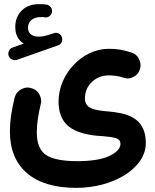

<svg xmlns="http://www.w3.org/2000/svg" viewBox="-20 -635 750 927"><path d="M22 -365.7C27.8 -349.6 43 -344.7 52.2 -344.7C55.7 -344.7 58.6 -345.2 62 -346.2L260.3 -416C274.4 -419.9 280.8 -434.1 280.8 -445.3C280.8 -447.8 280.3 -450.2 279.8 -452.6C275.9 -469.7 260.3 -476.6 250 -476.6C246.6 -476.6 243.2 -476.1 239.7 -474.6C219.7 -467.8 205.1 -463.4 195.3 -461.4C185.1 -459 175.8 -458 167 -458C135.3 -458 115.2 -472.7 115.2 -500.5C115.2 -531.2 136.2 -552.7 179.2 -552.7C187 -552.7 192.9 -552.2 197.3 -551.3C198.7 -550.8 200.2 -550.8 201.7 -550.8C215.3 -550.8 230 -563 231.4 -579.1V-581.5C231.4 -595.7 221.2 -610.4 204.1 -612.8C193.8 -614.3 182.6 -615.2 170.9 -615.2C134.3 -615.2 105.5 -605 85 -584C64 -563 53.7 -536.1 53.7 -504.4C53.7 -467.8 67.4 -441.4 94.7 -424.3L41.5 -405.8C25.4 -400.4 20 -384.8 20 -375.5C20 -372.1 20.5 -369.1 22 -365.7ZM27.8 -0.5C27.8 85.9 55.2 153.3 109.9 200.7C164.6 248 244.1 272 348.6 272C527.3 272 684.1 177.7 684.1 55.7C684.1 -74.7 581.5 -89.4 500.5 -97.2C440.9 -102.1 390.1 -109.4 390.1 -158.7C390.1 -191.4 401.4 -218.8 424.3 -239.7C446.8 -260.7 473.6 -271 505.4 -271C528.3 -271 556.6 -267.6 578.6 -259.3C585 -257.3 590.8 -256.3 597.2 -256.3C606.9 -256.3 618.2 -259.8 630.4 -267.1C642.6 -274.4 650.9 -285.6 655.8 -301.8C657.7 -308.1 658.7 -314 658.7 -320.3C658.7 -330.6 655.3 -341.8 648.4 -355C641.1 -368.2 629.4 -377 613.3 -381.8C575.7 -394 546.4 -399.4 504.9 -399.4C376 -399.4 262.7 -276.4 262.7 -145.5C262.7 -69.8 294.9 -28.3 339.8 -6.8C384.8 15.1 438 20.5 481 22.9C503.9 24.4 523.4 27.3 538.6 31.7C553.7 36.1 561.5 45.4 561.5 59.6C561.5 81.5 543.5 101.1 507.8 118.2C472.2 134.8 419.9 143.1 352.1 143.1C283.2 143.1 233.4 133.3 203.1 113.8C172.9 93.8 157.7 57.6 157.7 4.9C157.7 -37.6 164.6 -80.6 176.8 -132.8C178.2 -138.2 178.7 -143.1 178.7 -147.9C178.7 -159.7 174.8 -171.9 166.5 -185.1C158.2 -197.8 145 -206.1 127.9 -210.4C122.6 -211.9 117.7 -212.4 112.8 -212.4C101.6 -212.4 89.4 -208.5 76.2 -200.2C63 -191.9 54.7 -179.2 50.3 -162.1C35.2 -99.1 27.8 -51.3 27.8 -0.5Z"/></svg>

Font: Mikhak
Style: Bold
Weight: 700
Designer: Amin Abedi
Version: Version 3.2